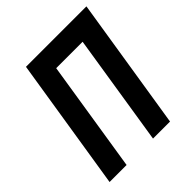

<svg xmlns="http://www.w3.org/2000/svg" viewBox="-199 -864 997 997"><g transform="rotate(-45 300.0 -365.0)"><path d="M34 0 150 -730H594L478 0H353L450 -614H256L159 0Z"/></g></svg>

Font: JetBrains Mono NL
Style: Bold Italic
Weight: 700
Italic angle: -9°
Designer: Philipp Nurullin, Konstantin Bulenkov
Foundry: JetBrains
Version: Version 2.304; ttfautohint (v1.8.4.7-5d5b)